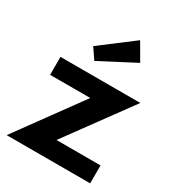

<svg xmlns="http://www.w3.org/2000/svg" viewBox="-176 -838 863 944"><g transform="rotate(30 255.5 -366.0)"><path d="M6.4 0 270.9 -363.6H43.2V-465.5H496.4L230.5 -101.8H480.5V0ZM341.4 -732.3 397.3 -635.9 197.3 -531.4 155.9 -591.8Z"/></g></svg>

Font: Spartan
Style: Bold
Weight: 700
Designer: Matt Bailey, Mirko Velimirovic
Foundry: Matt Bailey
Version: Version 1.005